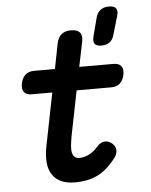

<svg xmlns="http://www.w3.org/2000/svg" viewBox="-56 -847 712 904"><g transform="rotate(-5 300.0 -395.5)"><path d="M490 -530Q516 -530 527 -516Q538 -502 533 -476Q528 -450 512.5 -435.5Q497 -421 471 -421H307L265 -211Q260 -183 258 -163Q256 -143 259.5 -129.5Q263 -116 271 -109.5Q279 -103 292 -103Q316 -103 338.5 -114.5Q361 -126 382 -150Q399 -169 418 -169.5Q437 -170 452 -157Q469 -142 469 -123.5Q469 -105 455 -87Q433 -59 411.5 -40.5Q390 -22 366.5 -11Q343 0 317 5Q291 10 262 10Q223 10 196.5 -2.5Q170 -15 155 -38Q140 -61 137 -93Q134 -125 141 -165L192 -421H95Q70 -421 59 -435Q48 -449 53 -475Q58 -501 73.5 -515.5Q89 -530 115 -530H214L237 -647Q243 -677 259.5 -691Q276 -705 305 -705Q334 -705 346.5 -691Q359 -677 353 -647L329 -530ZM442 -621Q419 -621 410.5 -632Q402 -643 408 -666L430 -751Q436 -776 451.5 -788.5Q467 -801 493 -801Q518 -801 526.5 -788.5Q535 -776 527 -751L502 -666Q496 -643 480.5 -632Q465 -621 442 -621Z"/></g></svg>

Font: Maple Mono NL SemiBold
Style: Italic
Weight: 600
Italic angle: -10°
Monospace: yes
Designer: subframe7536
Version: Version 7.000